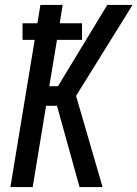

<svg xmlns="http://www.w3.org/2000/svg" viewBox="-20 -755 555 775"><path d="M22 0 120 -594H71V-661H131L143 -735H233L221 -661H311V-594H210L179 -407H214L413 -735H515L287 -368L394 0H301L210 -328H166L112 0Z"/></svg>

Font: Iosevka Term Curly Medium
Style: Italic
Weight: 500
Italic angle: -9°
Designer: Belleve Invis
Foundry: Belleve Invis
Version: Version 32.3.0